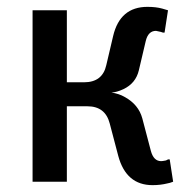

<svg xmlns="http://www.w3.org/2000/svg" viewBox="-20 -530 550 560"><path d="M425 10Q348 10 325 -75L300 -170Q287 -220 235 -220H175V0H75V-500H175V-290H225Q279 -290 290 -340L310 -425Q330 -510 410 -510Q435 -510 453 -505L470 -500L460 -435H455L449 -437Q437 -440 435 -440Q412 -440 405 -410L385 -325Q376 -287 340 -270Q321 -261 305 -260Q327 -257 344 -247Q384 -225 395 -185L420 -90Q428 -60 450 -60Q454 -60 464 -62L470 -65H475L485 0Q475 4 468 5Q448 10 425 10Z"/></svg>

Font: Scada
Style: Regular
Weight: 400
Designer: Jovanny Lemonad
Foundry: Jovanny Lemonad
Version: Version 4.100;PS 004.100;hotconv 1.0.88;makeotf.lib2.5.64775